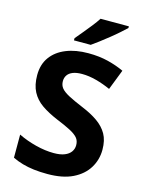

<svg xmlns="http://www.w3.org/2000/svg" viewBox="-137 -1016 840 1107"><g transform="rotate(15 283.0 -462.0)"><path d="M528 -207Q528 -147 497.5 -97.5Q467 -48 407.5 -19Q348 10 257 10Q212 10 175.5 5.5Q139 1 107.5 -8Q76 -17 47 -31V-169Q96 -145 153 -130.5Q210 -116 261 -116Q300 -116 325 -126Q350 -136 362.5 -153.5Q375 -171 375 -193Q375 -219 361 -236Q347 -253 316 -269.5Q285 -286 231 -308Q174 -332 134.5 -359.5Q95 -387 74 -427Q53 -467 53 -526Q53 -590 85 -634Q117 -678 174 -701Q231 -724 306 -724Q372 -724 425.5 -710.5Q479 -697 521 -677L474 -556Q432 -575 387.5 -587Q343 -599 302 -599Q269 -599 247.5 -590.5Q226 -582 215.5 -566.5Q205 -551 205 -531Q205 -506 219 -489Q233 -472 265 -455Q297 -438 352 -415Q408 -392 447 -364.5Q486 -337 507 -300Q528 -263 528 -207ZM491 -924Q476 -910 453 -889.5Q430 -869 403 -847.5Q376 -826 350.5 -806.5Q325 -787 306 -774H206V-787Q222 -806 243.5 -832Q265 -858 286.5 -885Q308 -912 322 -934H491Z"/></g></svg>

Font: Noto Sans Lao
Style: Bold
Weight: 700
Designer: Monotype Design Team
Foundry: Monotype Imaging Inc.
Version: Version 2.003